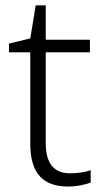

<svg xmlns="http://www.w3.org/2000/svg" viewBox="-20 -679 380 709"><path d="M237.8 -39.1C178.7 -39.1 148.9 -76.2 148.9 -150.9V-485.8H312V-532.2H148.9V-659.2H111.8L91.8 -537.1L13.2 -518.1V-485.8H91.8V-147.9C91.8 -36.1 141.6 9.8 231 9.8C264.2 9.8 294.9 2.9 314.9 -4.9V-50.8C294.9 -43 267.1 -39.1 237.8 -39.1Z"/></svg>

Font: Noto Reveo Sans
Style: Regular
Weight: 300
Designer: Monotype Design Team
Foundry: Monotype Imaging Inc.
Version: Version 2.007